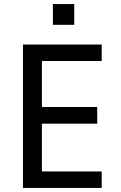

<svg xmlns="http://www.w3.org/2000/svg" viewBox="-20 -924 596 944"><path d="M93 0V-705H480V-624H186V-398H458V-316H186V-81H480V0ZM240 -802V-904H345V-802Z"/></svg>

Font: Nunito Sans 7pt Condensed Medium
Style: Regular
Weight: 500
Width: 3
Designer: Vernon Adams
Foundry: Vernon Adams
Version: Version 3.101;gftools[0.9.27]